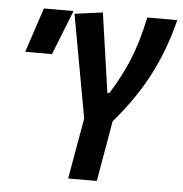

<svg xmlns="http://www.w3.org/2000/svg" viewBox="-51 -747 757 796"><g transform="rotate(5 327.5 -349.0)"><path d="M261.7 0H380.9L424.8 -252.4C534.2 -379.9 608.4 -508.3 655.3 -693.4H530.3C501 -552.2 461.9 -465.8 401.4 -368.2H392.6L345.2 -698.2L228.5 -682.6L306.2 -253.4ZM38.6 -507.8H149.9L223.6 -693.4H100.1Z"/></g></svg>

Font: Cascadia Mono PL SemiBold
Style: Italic
Weight: 600
Italic angle: -10°
Monospace: yes
Designer: Aaron Bell
Foundry: Saja Typeworks
Version: Version 2404.023